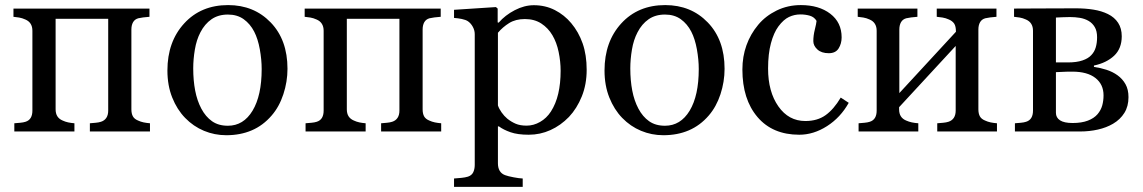

<svg xmlns="http://www.w3.org/2000/svg" viewBox="-20 -515 4477 752"><path d="M567.4 0H332V-32.2Q343.3 -33.2 355 -34.2Q366.7 -35.2 375.5 -38.1Q389.2 -42.5 396.5 -53.5Q403.8 -64.5 403.8 -82V-441.4H197.8V-86.9Q197.8 -70.3 204.6 -59.6Q211.4 -48.8 225.1 -43Q235.4 -38.1 247.1 -35.6Q258.8 -33.2 271.5 -32.2V0H36.1V-32.2Q47.4 -33.2 59.3 -34.2Q71.3 -35.2 80.1 -38.1Q93.8 -42.5 100.3 -53.5Q106.9 -64.5 106.9 -82V-394.5Q106.9 -410.6 100.1 -421.6Q93.3 -432.6 79.6 -438.5Q66.9 -444.3 54.9 -446.3Q43 -448.2 32.7 -449.2V-481.4H565.4V-449.2Q551.3 -448.2 540.8 -446.8Q530.3 -445.3 521.5 -443.4Q507.8 -439.5 501.2 -428Q494.6 -416.5 494.6 -399.4V-86.9Q494.6 -69.8 500.5 -59.3Q506.3 -48.8 520.5 -43Q530.8 -38.1 542.7 -35.6Q554.7 -33.2 567.4 -32.2Z M1106 -245.6Q1106 -194.8 1089.8 -145.8Q1073.7 -96.7 1043.9 -62.5Q1010.3 -23.4 965.8 -4.4Q921.4 14.6 866.2 14.6Q820.3 14.6 778.8 -2.7Q737.3 -20 705.1 -53.2Q673.3 -85.9 654.5 -133.1Q635.7 -180.2 635.7 -238.8Q635.7 -351.6 701.4 -423.3Q767.1 -495.1 873.5 -495.1Q974.6 -495.1 1040.3 -427Q1106 -358.9 1106 -245.6ZM1004.9 -244.6Q1004.9 -281.2 997.6 -322Q990.2 -362.8 975.6 -391.1Q960 -421.4 934.6 -439.7Q909.2 -458 872.6 -458Q835 -458 808.3 -439.5Q781.7 -420.9 765.1 -388.7Q749.5 -358.9 743.2 -320.8Q736.8 -282.7 736.8 -247.1Q736.8 -200.2 744.4 -160.4Q752 -120.6 768.6 -89.4Q785.2 -58.1 810.3 -40.3Q835.4 -22.5 872.6 -22.5Q933.6 -22.5 969.2 -81.5Q1004.9 -140.6 1004.9 -244.6Z M1708 0H1472.7V-32.2Q1483.9 -33.2 1495.6 -34.2Q1507.3 -35.2 1516.1 -38.1Q1529.8 -42.5 1537.1 -53.5Q1544.4 -64.5 1544.4 -82V-441.4H1338.4V-86.9Q1338.4 -70.3 1345.2 -59.6Q1352.1 -48.8 1365.7 -43Q1376 -38.1 1387.7 -35.6Q1399.4 -33.2 1412.1 -32.2V0H1176.8V-32.2Q1188 -33.2 1200 -34.2Q1211.9 -35.2 1220.7 -38.1Q1234.4 -42.5 1241 -53.5Q1247.6 -64.5 1247.6 -82V-394.5Q1247.6 -410.6 1240.7 -421.6Q1233.9 -432.6 1220.2 -438.5Q1207.5 -444.3 1195.6 -446.3Q1183.6 -448.2 1173.3 -449.2V-481.4H1706.1V-449.2Q1691.9 -448.2 1681.4 -446.8Q1670.9 -445.3 1662.1 -443.4Q1648.4 -439.5 1641.8 -428Q1635.3 -416.5 1635.3 -399.4V-86.9Q1635.3 -69.8 1641.1 -59.3Q1647 -48.8 1661.1 -43Q1671.4 -38.1 1683.3 -35.6Q1695.3 -33.2 1708 -32.2Z M2217.3 -424.3Q2246.1 -390.1 2262 -345Q2277.8 -299.8 2277.8 -241.7Q2277.8 -184.6 2258.8 -137.5Q2239.7 -90.3 2208.5 -57.1Q2175.8 -23.4 2135.7 -5.4Q2095.7 12.7 2050.8 12.7Q2007.3 12.7 1979.5 2.9Q1951.7 -6.8 1934.1 -20H1930.2V124.5Q1930.2 142.1 1937 153.8Q1943.8 165.5 1958 170.9Q1969.7 175.3 1991.5 179.4Q2013.2 183.6 2027.3 184.1V216.8H1758.3V184.1Q1773.4 183.1 1787.6 181.6Q1801.8 180.2 1813 176.8Q1827.6 171.9 1833.5 159.7Q1839.4 147.5 1839.4 130.9V-381.3Q1839.4 -396 1832 -409.7Q1824.7 -423.3 1813 -431.6Q1804.2 -437.5 1788.6 -440.7Q1772.9 -443.8 1758.3 -444.8V-476.6L1922.4 -487.3L1929.2 -481.4V-427.2L1933.1 -426.3Q1958.5 -455.6 1996.1 -475.1Q2033.7 -494.6 2070.8 -494.6Q2115.7 -494.6 2153.1 -475.6Q2190.4 -456.5 2217.3 -424.3ZM2137.7 -78.1Q2157.2 -108.4 2166.5 -148.4Q2175.8 -188.5 2175.8 -237.8Q2175.8 -273.9 2168 -311.5Q2160.2 -349.1 2143.6 -377Q2127 -405.3 2100.1 -422.9Q2073.2 -440.4 2035.6 -440.4Q1999.5 -440.4 1974.1 -424.6Q1948.7 -408.7 1930.2 -386.7V-102.1Q1934.6 -88.9 1944.6 -74.7Q1954.6 -60.5 1966.8 -50.3Q1981.9 -38.1 1999.5 -30.5Q2017.1 -22.9 2042.5 -22.9Q2069.8 -22.9 2095.2 -37.4Q2120.6 -51.8 2137.7 -78.1Z M2817.9 -245.6Q2817.9 -194.8 2801.8 -145.8Q2785.6 -96.7 2755.9 -62.5Q2722.2 -23.4 2677.7 -4.4Q2633.3 14.6 2578.1 14.6Q2532.2 14.6 2490.7 -2.7Q2449.2 -20 2417 -53.2Q2385.3 -85.9 2366.5 -133.1Q2347.7 -180.2 2347.7 -238.8Q2347.7 -351.6 2413.3 -423.3Q2479 -495.1 2585.4 -495.1Q2686.5 -495.1 2752.2 -427Q2817.9 -358.9 2817.9 -245.6ZM2716.8 -244.6Q2716.8 -281.2 2709.5 -322Q2702.1 -362.8 2687.5 -391.1Q2671.9 -421.4 2646.5 -439.7Q2621.1 -458 2584.5 -458Q2546.9 -458 2520.3 -439.5Q2493.7 -420.9 2477.1 -388.7Q2461.4 -358.9 2455.1 -320.8Q2448.7 -282.7 2448.7 -247.1Q2448.7 -200.2 2456.3 -160.4Q2463.9 -120.6 2480.5 -89.4Q2497.1 -58.1 2522.2 -40.3Q2547.4 -22.5 2584.5 -22.5Q2645.5 -22.5 2681.2 -81.5Q2716.8 -140.6 2716.8 -244.6Z M3110.4 12.7Q3005.9 12.7 2946.8 -56.6Q2887.7 -126 2887.7 -242.7Q2887.7 -293.5 2903.6 -337.6Q2919.4 -381.8 2949.7 -418Q2978.5 -452.6 3022 -473.9Q3065.4 -495.1 3116.7 -495.1Q3187.5 -495.1 3231.9 -461.2Q3276.4 -427.2 3276.4 -368.7Q3276.4 -344.2 3264.6 -325.4Q3252.9 -306.6 3226.1 -306.6Q3197.3 -306.6 3181.4 -321.3Q3165.5 -335.9 3165.5 -354Q3165.5 -376 3171.4 -399.2Q3177.2 -422.4 3178.2 -433.1Q3169.4 -448.2 3152.1 -453.4Q3134.8 -458.5 3114.7 -458.5Q3091.3 -458.5 3070.1 -448.5Q3048.8 -438.5 3028.8 -411.6Q3010.7 -387.2 2999.5 -345.7Q2988.3 -304.2 2988.3 -246.6Q2988.3 -155.8 3028.6 -98.4Q3068.8 -41 3134.3 -41Q3181.6 -41 3213.6 -64Q3245.6 -86.9 3272.9 -132.8L3304.2 -112.3Q3272 -54.7 3219.2 -21Q3166.5 12.7 3110.4 12.7Z M3884.8 0H3650.9V-32.2Q3662.1 -33.2 3674.1 -34.2Q3686 -35.2 3694.8 -38.1Q3708.5 -42.5 3715.8 -53.5Q3723.1 -64.5 3723.1 -82V-335L3501.5 -95.2V-86.9Q3501.5 -70.3 3508.3 -59.6Q3515.1 -48.8 3528.8 -43Q3539.6 -38.1 3551.5 -35.6Q3563.5 -33.2 3576.7 -32.2V0H3342.8V-32.2Q3354 -33.2 3366 -34.2Q3377.9 -35.2 3386.7 -38.1Q3400.4 -42.5 3407 -53.5Q3413.6 -64.5 3413.6 -82V-394.5Q3413.6 -410.6 3406.7 -421.6Q3399.9 -432.6 3386.2 -438.5Q3373.5 -444.3 3361.6 -446.3Q3349.6 -448.2 3339.4 -449.2V-481.4H3573.2V-449.2Q3559.1 -448.2 3548.6 -446.8Q3538.1 -445.3 3529.3 -443.4Q3515.6 -439.5 3509 -428Q3502.4 -416.5 3502.4 -399.4V-150.4L3724.1 -390.6Q3724.1 -412.1 3717.3 -422.4Q3710.4 -432.6 3696.8 -438.5Q3684.1 -444.3 3671.6 -446.3Q3659.2 -448.2 3648.9 -449.2V-481.4H3882.8V-449.2Q3868.7 -448.2 3858.2 -446.8Q3847.7 -445.3 3838.9 -443.4Q3825.2 -439.5 3818.6 -428Q3812 -416.5 3812 -399.4V-86.9Q3812 -69.8 3817.9 -59.3Q3823.7 -48.8 3837.9 -43Q3848.1 -38.1 3860.1 -35.6Q3872.1 -33.2 3884.8 -32.2Z M4302.2 -141.6Q4302.2 -184.6 4270.5 -209.5Q4238.8 -234.4 4179.7 -234.4Q4153.8 -234.4 4138.9 -233.4Q4124 -232.4 4115.7 -232.4V-73.2Q4115.7 -54.2 4131.8 -43.7Q4147.9 -33.2 4181.2 -33.2Q4216.3 -33.2 4240.7 -42.5Q4265.1 -51.8 4278.8 -67.9Q4292 -83.5 4297.1 -102.1Q4302.2 -120.6 4302.2 -141.6ZM4399.9 -134.3Q4399.9 -98.6 4383.8 -72.8Q4367.7 -46.9 4339.4 -30.3Q4313.5 -15.1 4280.3 -7.6Q4247.1 0 4209.5 0H3955.1V-32.2Q3966.3 -33.2 3978.3 -34.2Q3990.2 -35.2 3999 -38.1Q4012.7 -42.5 4019.3 -53.5Q4025.9 -64.5 4025.9 -82V-394.5Q4025.9 -410.6 4019 -421.6Q4012.2 -432.6 3998.5 -438.5Q3985.8 -444.3 3973.9 -446.3Q3961.9 -448.2 3951.7 -449.2V-481.4Q3995.1 -481.4 4059.3 -481.9Q4123.5 -482.4 4193.4 -482.4Q4230.5 -482.4 4262.5 -477.3Q4294.4 -472.2 4319.3 -460Q4345.2 -447.3 4359.4 -425.5Q4373.5 -403.8 4373.5 -373Q4373.5 -324.7 4343.5 -296.6Q4313.5 -268.6 4264.6 -258.3V-252.9Q4289.6 -249.5 4313.7 -241.7Q4337.9 -233.9 4356.9 -220.2Q4376.5 -206.1 4388.2 -185.3Q4399.9 -164.6 4399.9 -134.3ZM4276.9 -369.1Q4276.9 -393.6 4267.8 -408.9Q4258.8 -424.3 4243.7 -433.1Q4228.5 -441.9 4209.7 -445.1Q4190.9 -448.2 4170.9 -448.2Q4158.2 -448.2 4142.8 -447.5Q4127.4 -446.8 4115.7 -446.3V-270.5H4163.1Q4196.8 -270.5 4219.7 -278.3Q4242.7 -286.1 4254.4 -299.3Q4266.6 -312 4271.7 -329.6Q4276.9 -347.2 4276.9 -369.1Z"/></svg>

Font: UniBurma_GGSerif
Style: Book
Weight: 400
Designer: Victor San Kho Lin (for Burmese only and related typography optimization with it)
Foundry: http://www.unimm.org
Version: 2.0